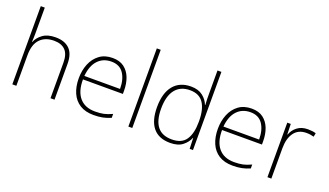

<svg xmlns="http://www.w3.org/2000/svg" viewBox="-71 -1252 3004 1754"><g transform="rotate(20 1431.0 -375.0)"><path d="M128 -504Q128 -482 127 -464.5Q126 -447 125 -426H128Q146 -472 192 -505.5Q238 -539 316 -539Q403 -539 451 -492.5Q499 -446 499 -347V0H460V-345Q460 -428 422 -466.5Q384 -505 313 -505Q226 -505 177 -453.5Q128 -402 128 -297V0H89V-760H128Z M870 -540Q938 -540 981.5 -507.5Q1025 -475 1046.5 -419.5Q1068 -364 1068 -294V-263H680Q679 -148 731.5 -86.5Q784 -25 882 -25Q931 -25 966.5 -32.5Q1002 -40 1047 -61V-23Q1008 -6 969.5 2Q931 10 881 10Q800 10 746.5 -24Q693 -58 666.5 -119Q640 -180 640 -260Q640 -337 666 -400.5Q692 -464 743 -502Q794 -540 870 -540ZM870 -505Q790 -505 740 -451.5Q690 -398 681 -297H1028Q1028 -390 989 -447.5Q950 -505 870 -505Z M1255 0H1217V-760H1255Z M1625 10Q1514 10 1458 -58Q1402 -126 1402 -257Q1402 -394 1462 -467Q1522 -540 1632 -540Q1702 -540 1745.5 -506.5Q1789 -473 1807 -425H1810Q1808 -454 1807.5 -484.5Q1807 -515 1807 -544V-760H1845V0H1813L1809 -105H1807Q1788 -58 1744.5 -24Q1701 10 1625 10ZM1628 -25Q1725 -25 1766 -86.5Q1807 -148 1807 -260V-266Q1807 -382 1765.5 -443.5Q1724 -505 1634 -505Q1541 -505 1491.5 -442Q1442 -379 1442 -256Q1442 -141 1488 -83Q1534 -25 1628 -25Z M2222 -540Q2290 -540 2333.5 -507.5Q2377 -475 2398.5 -419.5Q2420 -364 2420 -294V-263H2032Q2031 -148 2083.5 -86.5Q2136 -25 2234 -25Q2283 -25 2318.5 -32.5Q2354 -40 2399 -61V-23Q2360 -6 2321.5 2Q2283 10 2233 10Q2152 10 2098.5 -24Q2045 -58 2018.5 -119Q1992 -180 1992 -260Q1992 -337 2018 -400.5Q2044 -464 2095 -502Q2146 -540 2222 -540ZM2222 -505Q2142 -505 2092 -451.5Q2042 -398 2033 -297H2380Q2380 -390 2341 -447.5Q2302 -505 2222 -505Z M2769 -538Q2791 -538 2810 -535.5Q2829 -533 2846 -528L2839 -492Q2821 -497 2804.5 -499.5Q2788 -502 2767 -502Q2688 -502 2647.5 -446Q2607 -390 2607 -295V0H2569V-530H2603L2606 -429H2609Q2625 -475 2665.5 -506.5Q2706 -538 2769 -538Z"/></g></svg>

Font: Noto Sans Khmer UI ExtraLight
Style: Regular
Weight: 200
Designer: Danh Hong and the Monotype Design Team
Foundry: Monotype Imaging Inc.
Version: Version 2.002; ttfautohint (v1.8.4.7-5d5b)